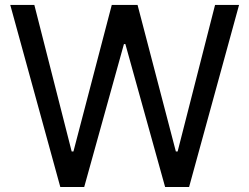

<svg xmlns="http://www.w3.org/2000/svg" viewBox="-20 -747 996 767"><path d="M220.9 0H316.4L475.1 -571H480.8L639.6 0H735.4L935 -727.3H839.1L689.6 -142H682.5L529.5 -727.3H426.5L273.4 -142H266.3L117.2 -727.3H21Z"/></svg>

Font: Margiela Sans Text
Style: Regular
Weight: 400
Designer: Stefan Endress, Andreas Faust
Version: Version 1.100;FEAKit 1.0